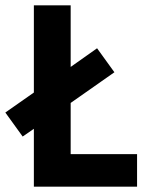

<svg xmlns="http://www.w3.org/2000/svg" viewBox="-44 -700 545 720"><path d="M470 0H83V-217L41 -188L-24 -278L83 -353V-680H221V-449L320 -519L385 -429L221 -314V-122H470Z"/></svg>

Font: TitilliumText
Style: ExtraBold
Weight: 800
Designer: Accademia di Belle Arti di Urbino and others
Foundry: Accademia di Belle Arti di Urbino and others.
Version: Version 60.001